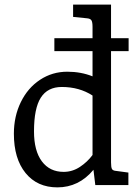

<svg xmlns="http://www.w3.org/2000/svg" viewBox="-20 -800 603 830"><path d="M460 -579V-98Q460 -77 464 -69.5Q468 -62 483 -61L535 -54V0H392L384 -66Q321 10 228 10Q141 10 90.5 -52Q40 -114 40 -222Q40 -297 70 -358.5Q100 -420 153 -455Q206 -490 271 -490Q330 -490 380 -470V-579H215V-635H380V-684Q380 -705 375 -712.5Q370 -720 355 -721L296 -727V-780H460V-635H536V-579ZM380 -130V-387Q323 -424 247 -424Q186 -424 156.5 -378Q127 -332 127 -232Q127 -148 161 -102.5Q195 -57 255 -57Q293 -57 325.5 -78.5Q358 -100 380 -130Z"/></svg>

Font: Enriqueta
Style: Regular
Weight: 400
Designer: Viviana Monsalve, Gustavo Ibarra
Foundry: 72Puntos
Version: Version 2.000